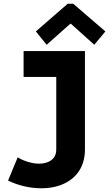

<svg xmlns="http://www.w3.org/2000/svg" viewBox="-20 -800 602 1033"><path d="M202.1 212.9Q155.3 212.9 109.1 201.9Q63 190.9 23.4 171.4L75.2 46.4Q100.1 62 131.6 71.3Q163.1 80.6 190.9 80.6Q211.9 80.6 233.2 73.5Q254.4 66.4 268.6 49.6Q282.7 32.7 282.7 3.4V-525.4H437V5.4Q437 43 426.5 75.2Q416 107.4 396 132.8Q376 158.2 347.2 176Q318.4 193.8 282 203.4Q245.6 212.9 202.1 212.9ZM106.9 -386.2V-525.4H437V-386.2ZM231 -559.1 172.9 -630.9 344.2 -779.8H374L546.9 -630.9L487.3 -559.1L361.8 -671.9H357.9Z"/></svg>

Font: Reddit Mono ExtraBold
Style: Regular
Weight: 800
Monospace: yes
Designer: Stephen Hutchings
Foundry: Reddit
Version: Version 1.014